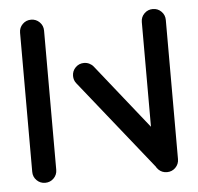

<svg xmlns="http://www.w3.org/2000/svg" viewBox="-43 -563 628 608"><g transform="rotate(-5 270.5 -259.5)"><path d="M77 0Q61.1 0 50 -11.1Q38.9 -22.2 38.9 -38.1V-480.4Q38.9 -496.3 50 -507.4Q61.1 -518.5 77 -518.5Q93 -518.5 104.1 -507.4Q115.2 -496.3 115.2 -480.4V-38.1Q115.2 -22.2 104.1 -11.1Q93 0 77 0ZM194.1 -329.3Q194.1 -345.2 205.2 -356.3Q216.3 -367.4 232.2 -367.4Q241.1 -367.4 249.1 -363.5Q257 -359.6 262.2 -353L496.3 -59.3L437 -11.9L202.2 -305.6Q194.1 -315.6 194.1 -329.3ZM464.1 0Q448.1 0 437 -11.1Q425.9 -22.2 425.9 -38.1V-480.4Q425.9 -496.3 437 -507.4Q448.1 -518.5 464.1 -518.5Q480 -518.5 491.1 -507.4Q502.2 -496.3 502.2 -480.4V-38.1Q502.2 -22.2 491.1 -11.1Q480 0 464.1 0Z"/></g></svg>

Font: 26F Galaxy Sans
Style: Bold
Weight: 700
Designer: C₂₉H₂₅N₃O₅
Version: Version 1.100